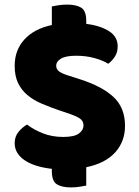

<svg xmlns="http://www.w3.org/2000/svg" viewBox="-20 -723 605 837"><path d="M241 -241Q197 -256 161 -271.5Q125 -287 99 -309Q73 -331 58.5 -361.5Q44 -392 44 -436Q44 -504 86 -550.5Q128 -597 206 -614V-695Q215 -697 234 -700Q253 -703 273 -703Q312 -703 334 -689.5Q356 -676 356 -632V-619Q418 -611 455.5 -587Q493 -563 493 -521Q493 -495 481 -476.5Q469 -458 452 -445Q430 -459 393 -469.5Q356 -480 312 -480Q267 -480 246 -467.5Q225 -455 225 -436Q225 -421 238 -411.5Q251 -402 277 -394L330 -377Q424 -347 474.5 -300.5Q525 -254 525 -174Q525 -106 482 -58.5Q439 -11 356 6V86Q347 88 328 91Q309 94 289 94Q250 94 228 80.5Q206 67 206 23V13Q170 9 140.5 0Q111 -9 89.5 -23Q68 -37 56 -56Q44 -75 44 -99Q44 -128 61 -148.5Q78 -169 98 -180Q126 -158 166.5 -142Q207 -126 255 -126Q304 -126 324 -141Q344 -156 344 -176Q344 -196 328 -206.5Q312 -217 283 -227Z"/></svg>

Font: Baloo Paaji
Style: Regular
Weight: 400
Designer: Shuchita Grover and Ek Type
Foundry: Ek Type
Version: Version 1.443;PS 1.000;hotconv 16.6.51;makeotf.lib2.5.65220;